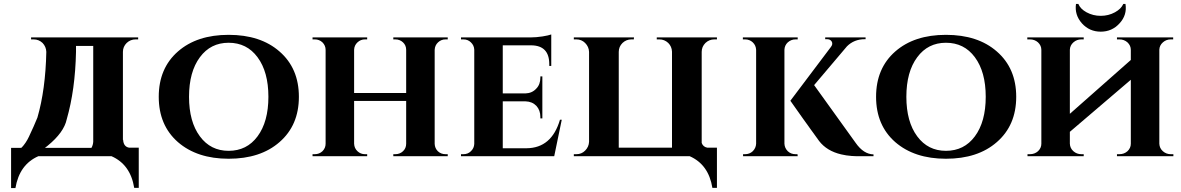

<svg xmlns="http://www.w3.org/2000/svg" viewBox="-20 -789 5968 970"><path d="M442 -42Q450 -56 451 -73V-557H364V-527Q360 -335 317 -186Q303 -120 221 -53Q214 -47 207 -42ZM89 -43Q111 -66 126 -98Q153 -155 169 -195Q210 -336 214 -527Q213 -553 195 -572Q176 -590 150 -590H137V-600H678V-590H665Q639 -590 620 -572Q601 -553 601 -527V-82L602 -83Q604 -48 632 -43H681V160H658Q639 42 543 0H174Q78 42 58 161H36V-42H84Q87 -42 89 -43Z M1392 -529Q1490 -444 1490 -300Q1490 -156 1392 -71Q1296 13 1135 13Q976 13 879 -71Q782 -156 782 -300Q782 -444 879 -529Q975 -613 1135 -613Q1296 -613 1392 -529ZM1281 -100Q1336 -174 1336 -300Q1336 -426 1281 -500Q1227 -573 1135 -573Q1044 -573 990 -500Q935 -426 935 -300Q935 -174 990 -100Q1044 -27 1135 -27Q1227 -27 1281 -100Z M2231 -590Q2209 -590 2193 -575Q2177 -560 2176 -537V-62Q2177 -40 2192 -25Q2208 -10 2231 -10H2242V0H1967V-10H1977Q2000 -10 2016 -25Q2032 -40 2032 -63V-279H1769V-63Q1770 -40 1786 -25Q1802 -10 1824 -10H1835V0H1559V-10H1570Q1593 -10 1609 -25Q1625 -41 1625 -63V-537Q1625 -559 1609 -575Q1593 -590 1570 -590H1559V-600H1835V-590H1824Q1802 -590 1786 -575Q1770 -560 1769 -538V-319H2032V-537Q2032 -560 2016 -575Q2000 -590 1977 -590H1967V-600H2242V-590Z M2780 0H2309V-10H2321Q2344 -10 2359 -25Q2375 -40 2376 -62V-538Q2375 -560 2359 -575Q2344 -590 2321 -590H2309V-600H2661Q2688 -600 2721 -605Q2752 -610 2765 -615V-456H2755V-465Q2755 -559 2664 -560H2520V-317H2634Q2668 -318 2689 -341Q2710 -362 2710 -397V-403H2720V-191H2710V-198Q2710 -232 2690 -254Q2669 -276 2635 -277H2520V-40H2640Q2767 -41 2809 -184H2818Z M2879 0V-10H2892Q2918 -10 2936 -28Q2955 -47 2956 -73V-527Q2955 -553 2936 -572Q2918 -590 2892 -590H2879V-600H3183L3182 -590H3170Q3144 -590 3125 -572Q3106 -553 3106 -527V-43H3375V-528Q3374 -554 3356 -572Q3337 -590 3311 -590H3298V-600H3602V-590H3589Q3563 -590 3544 -572Q3525 -553 3525 -527V-67Q3532 -47 3553 -43H3602V160H3579Q3560 42 3464 0Z M4010 0H3734V-10H3744Q3767 -10 3783 -25Q3799 -41 3800 -63V-537Q3799 -560 3783 -575Q3767 -590 3744 -590H3733V-600H4010V-590H3999Q3977 -590 3960 -575Q3944 -560 3943 -538V-63Q3944 -41 3960 -25Q3976 -10 3999 -10H4009ZM4303 -67Q4343 -10 4393 -9V0H4303Q4292 0 4283 -1Q4255 -3 4230 -9Q4157 -26 4118 -77Q4113 -84 4087 -120L4076 -135L4064 -152Q4049 -173 4038 -188Q3973 -279 3973 -280L4178 -552Q4189 -566 4182 -579Q4175 -591 4158 -591H4149V-600H4353V-591H4349Q4295 -591 4259 -555L4093 -359Z M5016 -529Q5114 -444 5114 -300Q5114 -156 5016 -71Q4920 13 4759 13Q4600 13 4503 -71Q4406 -156 4406 -300Q4406 -444 4503 -529Q4599 -613 4759 -613Q4920 -613 5016 -529ZM4905 -100Q4960 -174 4960 -300Q4960 -426 4905 -500Q4851 -573 4759 -573Q4668 -573 4614 -500Q4559 -426 4559 -300Q4559 -174 4614 -100Q4668 -27 4759 -27Q4851 -27 4905 -100Z M5170 -590V-600H5455V-590H5443Q5420 -590 5403 -575Q5386 -560 5385 -538V-214L5693 -486V-537Q5693 -559 5676 -575Q5659 -590 5635 -590H5623V-600H5907V-590H5895Q5872 -590 5855 -575Q5838 -560 5837 -538V-63Q5838 -40 5855 -25Q5872 -10 5895 -10H5908V0H5623V-10H5635Q5659 -10 5676 -25Q5693 -41 5693 -63V-386L5385 -123V-63Q5386 -40 5403 -25Q5420 -10 5443 -10H5455V0H5171V-10H5183Q5207 -10 5224 -25Q5241 -41 5241 -63V-537Q5241 -559 5224 -575Q5207 -590 5183 -590ZM5655 -769Q5644 -744 5613 -727Q5580 -709 5541 -709Q5502 -709 5469 -727Q5438 -744 5428 -769H5416Q5408 -714 5446 -671Q5484 -629 5541 -629Q5598 -629 5636 -671Q5675 -713 5666 -769Z"/></svg>

Font: Cinzel Bold(RUS BY LYAJKA)
Style: Regular
Weight: 700
Designer: Natanael Gama
Version: Version 1.001;PS 001.001;hotconv 1.0.56;makeotf.lib2.0.21325